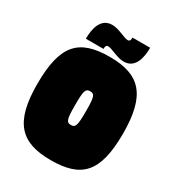

<svg xmlns="http://www.w3.org/2000/svg" viewBox="-157 -724 757 829"><g transform="rotate(30 221.0 -309.5)"><path d="M351 -625H263C263 -617 263 -605 250 -605C232 -605 194 -629 161 -629C104 -629 91 -571 91 -520H179C179 -528 179 -540 192 -540C210 -540 248 -516 281 -516C338 -516 351 -574 351 -625ZM221 10C374 10 435 -52 435 -246C435 -438 370 -504 221 -504C68 -504 7 -442 7 -246C7 -55 72 10 221 10ZM221 -165C198 -165 194 -179 194 -249C194 -319 198 -333 221 -333C244 -333 248 -319 248 -249C248 -179 244 -165 221 -165Z"/></g></svg>

Font: Blinker Headline
Style: Regular
Weight: 900
Width: 4
Designer: Juergen Huber
Foundry: supertype
Version: Version 1.015;PS 1.15;hotconv 1.0.88;makeotf.lib2.5.647800